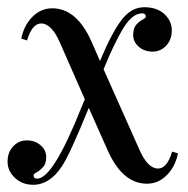

<svg xmlns="http://www.w3.org/2000/svg" viewBox="-20 -496 520 532"><path d="M384 -450Q384 -459 374 -459Q347 -459 322 -418.5Q297 -378 267 -304L366 -82Q389 -29 418 -29Q443 -29 457 -76L473 -71Q466 -35 442.5 -11Q419 13 387 13Q320 13 279 -78L226 -197Q173 -67 152 -36Q118 16 72 16Q42 16 21.5 -3Q1 -22 1 -48Q1 -74 16.5 -90.5Q32 -107 54.5 -107Q77 -107 92.5 -93.5Q108 -80 108 -61Q108 -42 99 -32.5Q90 -23 81.5 -18.5Q73 -14 73 -10Q73 -1 83 -1Q127 -1 205 -197Q212 -213 215 -221L146 -378Q123 -431 94 -431Q69 -431 55 -384L39 -389Q46 -425 69.5 -449Q93 -473 125 -473Q192 -473 233 -382L257 -327Q290 -406 317 -441Q344 -476 379.5 -476Q415 -476 435.5 -457Q456 -438 456 -412Q456 -386 440.5 -369.5Q425 -353 402.5 -353Q380 -353 364.5 -366.5Q349 -380 349 -399Q349 -418 357.5 -427.5Q366 -437 375 -441.5Q384 -446 384 -450Z"/></svg>

Font: Elsie Swash Caps
Style: Regular
Weight: 400
Designer: Alejandro Inler
Foundry: Alejandro Inler
Version: 1.003